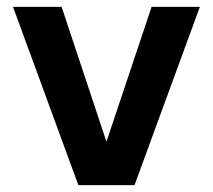

<svg xmlns="http://www.w3.org/2000/svg" viewBox="-20 -541 622 561"><path d="M209 0 18 -521H160L291 -127L423 -521H564L373 0Z"/></svg>

Font: DM Sans 10pt
Style: Bold
Weight: 700
Version: Version 4.004;gftools[0.9.30]